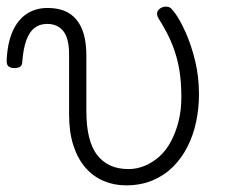

<svg xmlns="http://www.w3.org/2000/svg" viewBox="-76 -539 700 578"><path d="M303 19Q267 19 235.5 5.5Q204 -8 181 -34.5Q158 -61 145 -101Q132 -141 132 -193V-374Q132 -424 114.5 -445.5Q97 -467 66 -467Q44 -467 28.5 -455.5Q13 -444 3.5 -418.5Q-6 -393 -9 -352Q-9 -343 -15 -338.5Q-21 -334 -33 -334Q-43 -334 -49.5 -338.5Q-56 -343 -56 -355Q-54 -408 -38.5 -443.5Q-23 -479 4 -497Q31 -515 67 -515Q96 -515 117.5 -506.5Q139 -498 154 -480Q169 -462 176.5 -435Q184 -408 184 -370V-204Q184 -160 192 -127Q200 -94 216 -73Q232 -52 255.5 -41Q279 -30 311 -30Q336 -30 360 -40Q384 -50 404 -68Q424 -86 438.5 -113Q453 -140 461.5 -173.5Q470 -207 470 -247Q470 -291 464 -328Q458 -365 443.5 -402.5Q429 -440 401 -484Q395 -495 397.5 -502.5Q400 -510 407.5 -514.5Q415 -519 423 -519Q433 -519 438 -514.5Q443 -510 452 -498Q467 -477 483.5 -440Q500 -403 511.5 -355.5Q523 -308 523 -255Q523 -213 514.5 -172.5Q506 -132 488.5 -97.5Q471 -63 445 -37Q419 -11 383.5 4Q348 19 303 19Z"/></svg>

Font: Playwrite CL ExtraLight
Style: Regular
Weight: 200
Designer: Veronika Burian, José Scaglione
Foundry: TypeTogether
Version: Version 1.002